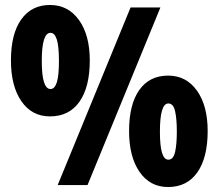

<svg xmlns="http://www.w3.org/2000/svg" viewBox="-20 -744 880 772"><path d="M181 -724Q254 -724 297.5 -663.5Q341 -603 341 -501Q341 -394 299.5 -335Q258 -276 181 -276Q108 -276 66 -337Q24 -398 24 -501Q24 -608 65.5 -666Q107 -724 181 -724ZM625 -714 332 0H212L505 -714ZM183 -612Q148 -612 148 -499Q148 -441 157 -413.5Q166 -386 183 -386Q200 -386 208.5 -413Q217 -440 217 -499Q217 -558 208.5 -585Q200 -612 183 -612ZM656 -440Q729 -440 772 -379.5Q815 -319 815 -217Q815 -110 773.5 -51Q732 8 656 8Q583 8 541 -53Q499 -114 499 -217Q499 -324 540 -382Q581 -440 656 -440ZM657 -328Q623 -328 623 -215Q623 -157 631.5 -129.5Q640 -102 657 -102Q677 -102 684 -133Q691 -164 691 -215Q691 -266 684 -297Q677 -328 657 -328Z"/></svg>

Font: Noto Sans Thai Looped ExtraCondensed Black
Style: Regular
Weight: 900
Width: 2
Designer: Sasikarn Vongin, Ben Mitchell
Foundry: The Fontpad Ltd
Version: Version 1.001; ttfautohint (v1.8.4.7-5d5b)